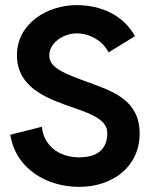

<svg xmlns="http://www.w3.org/2000/svg" viewBox="-20 -720 587 748"><path d="M288 8C420 8 524 -71 524 -200C524 -329 421 -364 325 -399C229 -434 172 -456 172 -504C172 -556 231 -590 278 -590C328 -590 379 -563 403 -516L506 -579C459 -663 372 -700 278 -700C165 -700 46 -629 46 -505C46 -374 172 -333 273 -298C343 -274 398 -250 398 -202C398 -140 361 -107 288 -107C214 -107 151 -149 143 -226L20 -195C42 -59 166 8 288 8Z"/></svg>

Font: FREAK Grotesk
Style: Bold
Weight: 700
Designer: La Scuola Open Source
Foundry: La Scuola Open Source
Version: Version 1.000;PS 1.0;hotconv 1.0.72;makeotf.lib2.5.5900